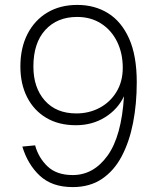

<svg xmlns="http://www.w3.org/2000/svg" viewBox="-20 -746 640 782"><path d="M295 -726Q366 -726 420.5 -692Q475 -658 506 -588.5Q537 -519 537 -411Q537 -323 522 -246Q507 -169 476 -110Q445 -51 395.5 -17.5Q346 16 276 16Q192 16 142.5 -30Q93 -76 71 -149L123 -154Q137 -103 174 -68Q211 -33 276 -33Q361 -33 418 -112Q475 -191 485 -354Q460 -301 408 -268.5Q356 -236 289 -236Q219 -236 168.5 -266Q118 -296 90.5 -350Q63 -404 63 -475Q63 -551 92 -607.5Q121 -664 173 -695Q225 -726 295 -726ZM294 -677Q213 -677 164.5 -624Q116 -571 116 -475Q116 -389 162.5 -336.5Q209 -284 291 -284Q343 -284 386 -307Q429 -330 454.5 -372Q480 -414 480 -470Q480 -529 457 -576Q434 -623 392 -650Q350 -677 294 -677Z"/></svg>

Font: Geist Mono ExtraLight
Style: Regular
Weight: 200
Monospace: yes
Designer: Basement.studio, Andrés Briganti, Mateo Zaragoza
Foundry: Basement.studio, Vercel, Andrés Briganti, Guido Ferreyra, Mateo Zaragoza
Version: Version 1.500; ttfautohint (v1.8.4.7-5d5b)